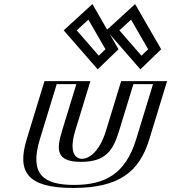

<svg xmlns="http://www.w3.org/2000/svg" viewBox="-20 -914 846 949"><path d="M754.1 -671 641.1 -867 527.3 -763 674.6 -594ZM543.1 -671 430.1 -867 316.3 -763 463.6 -594ZM401.8 -513 327.2 -269C296.4 -168 311.4 -129 385.4 -129C459.4 -129 498.4 -168 529.2 -269L603.8 -513H780.8L693.1 -226C640.5 -54 533.4 15 341.4 15C149.4 15 84.5 -54 137.1 -226L224.8 -513ZM734.7 -670.1 634.6 -843.6 548.6 -765.1 678.7 -615.9ZM523.7 -670.1 423.6 -843.6 337.6 -765.1 467.7 -615.9ZM382.3 -498 312.2 -269C280.5 -165.2 296.8 -114 380.9 -114C464.9 -114 512.5 -165.2 544.2 -269L614.3 -498H761.3L678.1 -226C628.1 -62.5 533.1 0 346 0C158.9 0 102.1 -62.5 152.1 -226L235.3 -498ZM734.7 -670.1 678.7 -615.9 548.6 -765.1 634.6 -843.6ZM523.7 -670.1 467.7 -615.9 337.6 -765.1 423.6 -843.6ZM382.3 -498H235.3L152.1 -226C102.1 -62.5 158.9 0 346 0C533.1 0 628.1 -62.5 678.1 -226L761.3 -498H614.3L544.2 -269C512.5 -165.2 464.9 -114 380.9 -114C296.8 -114 280.5 -165.2 312.2 -269ZM754.1 -671 674.6 -594 527.3 -763 641.1 -867ZM543.1 -671 463.6 -594 316.3 -763 430.1 -867ZM401.8 -513H224.8L137.1 -226C84.6 -54.2 149.6 15 341.4 15C533.3 15 640.6 -54.2 693.1 -226L780.8 -513H603.8L529.2 -269C498.4 -168.2 459 -129 385.4 -129C311.8 -129 296.4 -168.2 327.2 -269ZM712.3 -670.6 679.3 -638.7 570.1 -764 627.9 -816.8ZM501.3 -670.6 468.3 -638.7 359.1 -764 416.9 -816.8ZM357.3 -498 287.2 -269C258.3 -174.4 255.5 -114 380.9 -114C506.2 -114 540.3 -174.4 569.2 -269L639.3 -498H736.3L653.1 -226C599.9 -51.9 496.9 0 346 0C195.1 0 123.9 -51.9 177.1 -226L260.3 -498ZM776.6 -670.5 647.8 -893.8 505.8 -764 673.9 -571.2ZM565.6 -670.5 436.8 -893.8 294.8 -764 462.9 -571.2ZM426.8 -513H199.8L112.1 -226C62.8 -64.6 113.8 15 341.4 15C569 15 668.8 -64.6 718.1 -226L805.8 -513H578.8L504.2 -269C470.6 -158.8 416.8 -129 385.4 -129C354 -129 318.6 -158.8 352.2 -269Z"/></svg>

Font: Hussar Outliner
Style: Obl
Weight: 700
Foundry: Cannot Into Space Fonts
Version: Version 0.92